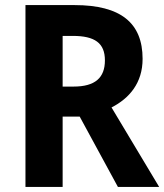

<svg xmlns="http://www.w3.org/2000/svg" viewBox="-20 -734 646 754"><path d="M273 -714H80V0H226V-276H293L443 0H605L418 -312C488 -348 540 -408 540 -503C540 -644 454 -714 273 -714ZM266 -593C352 -593 392 -565 392 -497C392 -429 354 -394 269 -394H226V-593Z"/></svg>

Font: Noto Sans Myanmar SemiCondensed
Style: Bold
Weight: 700
Width: 4
Designer: Monotype Design Team
Foundry: Monotype Imaging Inc.
Version: Version 2.107